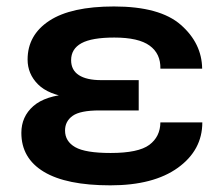

<svg xmlns="http://www.w3.org/2000/svg" viewBox="-20 -553 667 588"><path d="M317.9 14.6Q450.2 14.6 524.9 -39.3Q599.6 -93.3 599.6 -178.2H471.2Q470.7 -134.3 437.3 -109.4Q403.8 -84.5 318.8 -84.5Q241.7 -84.5 210.4 -102.3Q179.2 -120.1 179.2 -153.3Q179.2 -181.6 202.4 -198.2Q225.6 -214.8 284.7 -214.8H404.8V-307.6H289.6Q245.1 -307.6 221.4 -323Q197.8 -338.4 197.8 -368.7Q197.8 -403.3 229.5 -420.7Q261.2 -438 330.1 -438Q404.3 -438 438.2 -413.3Q472.2 -388.7 471.2 -342.8H599.1Q598.1 -420.4 533.9 -476.8Q469.7 -533.2 329.1 -533.2Q197.8 -533.2 131.1 -489.5Q64.5 -445.8 64.5 -370.6Q64.5 -326.7 96.4 -294.7Q128.4 -262.7 195.3 -254.4V-265.1Q118.7 -260.3 82 -228Q45.4 -195.8 45.4 -146Q45.4 -68.4 114.3 -26.9Q183.1 14.6 317.9 14.6Z"/></svg>

Font: Roboto Flex
Style: wght 600 wdth 140 opsz 13.0 GRAD 0.00 slnt 0.00 XTRA 468 XOPQ 96 YOPQ 79 YTLC 514 YTUC 712 YTAS 750 YTDE -203.00 YTFI 738
Weight: 600
Width: 8
Designer: Berlow after Robertson
Foundry: Google
Version: Version 3.100